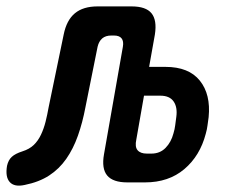

<svg xmlns="http://www.w3.org/2000/svg" viewBox="-111 -570 731 600"><path d="M88 -462Q97 -507 123 -528.5Q149 -550 194 -550H300Q345 -550 362.5 -528.5Q380 -507 373 -462L355 -361H406Q479 -361 513.5 -318Q548 -275 541 -204Q539 -191 537.5 -178.5Q536 -166 532 -152Q514 -83 465 -41.5Q416 0 342 0H287Q242 0 224 -21.5Q206 -43 214 -88L273 -424Q276 -441 269 -450Q262 -459 245 -459H237Q219 -459 208.5 -450Q198 -441 194 -424L156 -235Q147 -187 132.5 -146Q118 -105 96 -73.5Q74 -42 42.5 -21.5Q11 -1 -34 8Q-66 15 -80.5 -1Q-95 -17 -89 -52Q-85 -70 -74 -80Q-63 -90 -41 -97Q-19 -104 -5.5 -117Q8 -130 17 -149Q26 -168 31.5 -190Q37 -212 41 -235ZM339 -271 315 -134Q310 -111 319 -100.5Q328 -90 348 -90H362Q389 -90 406.5 -108Q424 -126 431 -153Q435 -166 436.5 -178.5Q438 -191 440 -205Q444 -235 431.5 -253Q419 -271 390 -271Z"/></svg>

Font: Maple Mono NL SemiBold
Style: Italic
Weight: 600
Italic angle: -10°
Monospace: yes
Designer: subframe7536
Version: Version 7.000